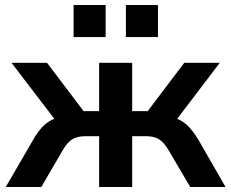

<svg xmlns="http://www.w3.org/2000/svg" viewBox="-20 -747 924 767"><path d="M3 0 111 -186Q129 -218 147.5 -238Q166 -258 188 -268.5Q210 -279 238 -282L218 -245L26 -496H168L314 -303H376V-496H508V-303H570L716 -496H858L667 -245L646 -282Q675 -279 696.5 -268.5Q718 -258 736.5 -238Q755 -218 774 -186L881 0H740L654 -146Q641 -168 628 -180.5Q615 -193 599 -198Q583 -203 560 -203H508V0H376V-203H325Q302 -203 285.5 -198Q269 -193 256 -180.5Q243 -168 230 -146L145 0ZM483 -599V-727H611V-599ZM274 -599V-727H402V-599Z"/></svg>

Font: Nunito Sans 9pt
Style: Bold
Weight: 700
Version: Version 3.101;gftools[0.9.27]